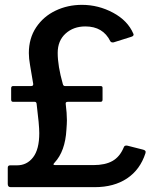

<svg xmlns="http://www.w3.org/2000/svg" viewBox="-20 -772 665 792"><path d="M12 -13V-80Q12 -90 22 -90H50Q91 -90 116.5 -123Q142 -156 142 -223Q142 -256 131 -344Q130 -352 123 -352H34Q26 -352 26 -361V-408Q26 -417 34 -417H108Q118 -417 117 -426L104 -503Q99 -531 99 -553Q99 -614 129 -659Q159 -704 209 -728Q259 -752 318 -752Q386 -752 446.5 -719.5Q507 -687 530 -633Q531 -632 531 -629Q531 -623 521 -620L451 -598Q449 -597 445 -597Q438 -597 435 -602Q405 -663 332 -663Q283 -663 250.5 -633.5Q218 -604 218 -554Q218 -500 239 -426Q241 -417 248 -417H395Q403 -417 403 -410V-361Q403 -352 395 -352H260Q250 -352 251 -344Q256 -304 256 -276Q256 -263 254 -237Q249 -148 205 -101Q195 -91 208 -91H365Q414 -91 444 -108Q474 -125 490 -163Q493 -174 506 -171L569 -155Q584 -152 580 -140Q558 -72 504 -36Q450 0 371 0H24Q12 0 12 -13Z"/></svg>

Font: Libre Franklin Medium
Style: Regular
Weight: 500
Designer: Pablo Impallari, Rodrigo Fuenzalida
Foundry: Impallari Type
Version: Version 1.002; ttfautohint (v1.5)